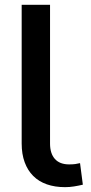

<svg xmlns="http://www.w3.org/2000/svg" viewBox="-20 -770 378 800"><path d="M188.5 -171.9Q188.5 -130.4 208.7 -107.7Q229 -85 268.1 -85Q282.7 -85 293.5 -86.4Q304.2 -87.9 313.5 -90.3L325.2 -0.5Q306.6 3.9 288.3 6.8Q270 9.8 251 9.8Q208.5 9.8 175 -2Q141.6 -13.7 118.4 -36.9Q95.2 -60.1 82.8 -94Q70.3 -127.9 70.3 -171.9V-750H188.5Z"/></svg>

Font: Roboto Medium
Style: Regular
Weight: 500
Designer: Google
Version: Version 2.134; 2016; ttfautohint (v1.6)